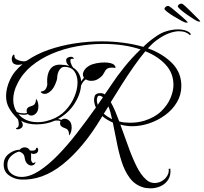

<svg xmlns="http://www.w3.org/2000/svg" viewBox="-21 -897 1110 1045"><path d="M1058 -780Q1053 -781 1035 -792Q1017 -803 996.5 -817.5Q976 -832 961 -845Q946 -858 947 -863Q948 -870 955 -874Q962 -878 968 -877Q974 -876 988.5 -862.5Q1003 -849 1018 -834Q1025 -827 1037 -815Q1049 -803 1059 -793Q1069 -783 1069 -781Q1068 -778 1058 -780ZM991 -774Q985 -774 966.5 -784Q948 -794 926.5 -807Q905 -820 889.5 -832Q874 -844 874 -849Q875 -856 881.5 -860.5Q888 -865 894 -865Q900 -864 915.5 -851.5Q931 -839 947 -825Q954 -819 967 -808Q980 -797 990.5 -787Q1001 -777 1001 -776Q1001 -773 991 -774ZM798 128Q787 128 775.5 126.5Q764 125 753 121Q711 107 684 70Q657 33 641 -17.5Q625 -68 614.5 -123.5Q604 -179 593 -230Q577 -237 562 -246Q547 -255 536 -265L530 -255Q433 -93 321 -3Q209 87 90 80Q57 78 28 57.5Q-1 37 -1 -1Q-1 -6 -0.5 -11Q0 -16 1 -21Q7 -47 33.5 -64.5Q60 -82 86 -82Q97 -95 114 -95Q122 -95 129.5 -91Q137 -87 142 -78Q146 -77 153 -77Q161 -77 167 -79Q173 -81 174 -86Q176 -93 180 -93Q184 -93 185 -89Q187 -85 187 -80Q187 -73 182 -67Q177 -61 163 -59Q155 -59 148 -63Q149 -56 148.5 -48.5Q148 -41 148 -33V-30Q148 -21 153.5 -14Q159 -7 165 -11Q169 -14 171.5 -14Q174 -14 171 -9Q164 4 148 4Q144 4 140 2Q128 -3 121.5 -13.5Q115 -24 114 -34Q112 -53 103 -61Q94 -69 86 -71Q83 -71 83 -72Q64 -68 45 -52.5Q26 -37 21 -17Q20 -13 19.5 -8Q19 -3 19 1Q19 32 42 49Q65 66 96 66Q141 66 191.5 33.5Q242 1 295 -53.5Q348 -108 400 -175.5Q452 -243 501 -312Q491 -333 491 -354Q491 -366 496 -378Q504 -390 524 -390H528Q539 -390 549 -383Q559 -397 568 -410.5Q577 -424 586 -437Q614 -480 655 -531Q696 -582 744 -628Q699 -643 647.5 -650.5Q596 -658 541 -658Q469 -658 397.5 -645Q326 -632 262.5 -605Q199 -578 150 -537.5Q101 -497 74 -442Q62 -419 56.5 -397Q51 -375 51 -355Q51 -317 70 -288L72 -287Q81 -283 91 -281.5Q101 -280 109 -280Q114 -280 118 -280.5Q122 -281 126 -282Q125 -285 124.5 -288Q124 -291 124 -294Q124 -306 131.5 -311.5Q139 -317 145 -318Q152 -320 158.5 -323Q165 -326 168 -331Q173 -339 174 -347Q175 -355 175 -359Q182 -352 185 -340.5Q188 -329 188 -319Q188 -293 175.5 -280.5Q163 -268 150 -268Q139 -268 131 -276Q120 -272 108 -272Q101 -272 94 -273.5Q87 -275 79 -276Q117 -232 184 -232Q217 -232 248 -243Q249 -243 250 -243.5Q251 -244 252 -244L255 -245Q302 -261 334.5 -295Q367 -329 384 -370.5Q401 -412 401 -448Q401 -484 384 -508.5Q367 -533 329 -533H328Q314 -533 302.5 -516.5Q291 -500 290 -472Q289 -459 278 -434.5Q267 -410 248 -396Q235 -386 222 -386Q211 -386 203 -393Q201 -395 201 -397Q201 -399 212 -401Q223 -403 230.5 -417.5Q238 -432 236 -445Q233 -490 250.5 -517.5Q268 -545 304 -545Q308 -545 311.5 -545Q315 -545 319 -544Q330 -544 339 -542Q348 -540 356 -538Q350 -543 344.5 -550.5Q339 -558 339 -569Q339 -578 347.5 -583Q356 -588 365 -588Q370 -588 374 -586Q381 -582 381 -579Q381 -576 372 -577H370Q362 -577 362 -567Q362 -558 367.5 -546Q373 -534 377 -529Q397 -517 408 -497Q419 -477 421 -454Q424 -459 428 -464Q432 -469 436 -474Q430 -482 430 -491Q430 -503 439 -516.5Q448 -530 466 -540Q480 -548 502.5 -552.5Q525 -557 547 -557Q564 -557 578 -554Q592 -551 600 -544Q607 -537 607.5 -533Q608 -529 606 -527Q596 -529 588 -529Q576 -529 568 -526Q557 -521 552 -512Q547 -503 540 -491.5Q533 -480 514 -468Q498 -457 476 -457Q459 -457 446 -465Q435 -457 429 -448Q423 -439 420 -430Q416 -381 383 -330.5Q350 -280 294 -249Q303 -249 313 -244Q320 -251 331 -251Q344 -251 356.5 -239.5Q369 -228 369 -203Q369 -193 366 -180.5Q363 -168 355 -160Q354 -165 354 -172.5Q354 -180 349 -188Q346 -193 339.5 -196.5Q333 -200 326 -202Q320 -204 313 -209.5Q306 -215 306 -226Q306 -230 306.5 -232.5Q307 -235 308 -238Q299 -241 289 -241Q286 -241 283 -241Q280 -241 277 -240Q231 -220 178 -220Q129 -220 94 -239Q103 -226 103 -217Q103 -204 90.5 -197.5Q78 -191 70 -194Q67 -195 66 -197.5Q65 -200 72 -202Q81 -205 81 -221Q81 -230 79 -239.5Q77 -249 72 -253L71 -254Q46 -279 29 -308Q12 -337 12 -375Q12 -395 17.5 -418Q23 -441 34 -464Q45 -488 62.5 -509Q80 -530 102 -548Q97 -547 90.5 -545.5Q84 -544 78 -544Q66 -544 56 -549Q49 -553 46 -560.5Q43 -568 43 -575Q43 -588 50 -597Q53 -600 55 -600Q58 -600 58 -589Q58 -580 69.5 -573.5Q81 -567 95.5 -564.5Q110 -562 118 -564Q126 -567 127 -568Q178 -603 244 -626Q310 -649 384 -660.5Q458 -672 532 -672Q591 -672 649 -664.5Q707 -657 759 -642Q773 -656 788.5 -669Q804 -682 820 -693Q853 -718 886 -727.5Q919 -737 946 -737Q975 -737 994.5 -729Q1014 -721 1018 -710L1012 -706Q1004 -715 989 -721Q974 -727 954 -727Q930 -727 899 -716Q868 -705 830 -677Q819 -669 807.5 -658Q796 -647 784 -634Q864 -605 915 -554Q966 -503 966 -429Q966 -381 942 -340.5Q918 -300 878.5 -271Q839 -242 792 -226Q745 -210 698 -210Q668 -210 638 -218L634 -219Q655 -163 676 -103Q697 -43 721.5 6.5Q746 56 775 81Q786 91 797.5 95Q809 99 821 99Q842 99 860.5 88Q879 77 889.5 59Q900 41 897 22L906 21Q910 56 895 80Q880 104 854 116Q828 128 798 128ZM687 -229Q729 -229 765 -240Q822 -258 856.5 -291.5Q891 -325 907 -363.5Q923 -402 923 -435Q923 -499 880.5 -545Q838 -591 770 -618Q740 -582 707 -535Q674 -488 642.5 -438Q611 -388 582 -341Q594 -320 605.5 -293Q617 -266 628 -236Q642 -232 657 -230.5Q672 -229 687 -229ZM511 -326Q518 -337 525 -347Q532 -357 539 -367Q537 -369 535 -370.5Q533 -372 531 -373Q525 -376 520 -376Q512 -376 510 -370Q506 -362 506 -353Q506 -343 511 -326ZM589 -248Q585 -268 580 -285.5Q575 -303 569 -318L544 -278Q562 -262 589 -248Z"/></svg>

Font: Fleur De Leah
Style: Regular
Weight: 400
Designer: Robert E. Leuschke
Foundry: Robert E. Leuschke
Version: Version 1.010; ttfautohint (v1.8.3)